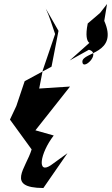

<svg xmlns="http://www.w3.org/2000/svg" viewBox="-20 -845 561 965"><path d="M239 -17C164 37 180 -73 250 -164L158 -190L332 -410L177 -400L195 -492L257 -674C242 -717 229 -762 210 -802L274 -690L239 -510L104 -437L62 -312L30 -244L139 -94C111 0 7 99 198 100L319 -75ZM330 -541 427 -595C492 -577 393 -485 394 -536C396 -584 577 -575 504 -740L518 -825L483 -780L421 -727C396 -605 455 -623 441 -640Z"/></svg>

Font: Asimov Silicon
Style: Regular
Weight: 400
Designer: Google
Version: Version 2.000980; 2014